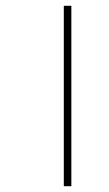

<svg xmlns="http://www.w3.org/2000/svg" viewBox="-20 -642 375 662"><path d="M200 0V-622H226V0Z"/></svg>

Font: Noto Sans Bengali Thin
Style: Regular
Weight: 100
Designer: Jelle Bosma - Monotype Design Team
Foundry: Monotype Imaging Inc.
Version: Version 2.003; ttfautohint (v1.8.4.7-5d5b)